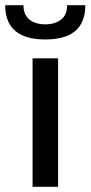

<svg xmlns="http://www.w3.org/2000/svg" viewBox="-56 -717 348 737"><path d="M167 0H69V-493H167ZM118 -565.5Q-36 -565.5 -36 -697H34Q34 -671 45.2 -654.8Q56.5 -638.5 75.5 -631Q94.5 -623.5 118 -623.5Q153.5 -623.5 177.5 -641Q201.5 -658.5 201.5 -697H271.5Q271.5 -565.5 118 -565.5Z"/></svg>

Font: Acari Sans Neue SemiBold
Style: Regular
Weight: 600
Designer: Alfredo Marco Pradil (font), Cristiano Sobral (main changes)
Foundry: Hanken Design Co. (font), Cristiano Sobral (main changes)
Version: Version 2.459;March 19, 2022;FontCreator 14.0.0.2808 64-bit;